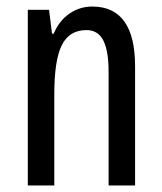

<svg xmlns="http://www.w3.org/2000/svg" viewBox="-20 -567 496 587"><path d="M262 -547Q393 -547 393 -364V0H312V-348Q312 -411 296 -443Q280 -475 244 -475Q192 -475 169 -429Q146 -383 146 -279V0H65V-537H130L139 -464H144Q161 -504 192.5 -525.5Q224 -547 262 -547Z"/></svg>

Font: Noto Sans Lao UI ExtCond
Style: Regular
Weight: 400
Width: 2
Designer: Monotype Design Team
Foundry: Monotype Imaging Inc.
Version: Version 2.000; ttfautohint (v1.8.4.7-5d5b)